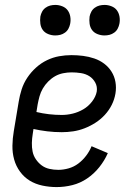

<svg xmlns="http://www.w3.org/2000/svg" viewBox="-20 -752 540 780"><path d="M210 8Q181 8 152.5 2Q124 -4 101 -18Q78 -32 61.5 -54.5Q45 -77 37.5 -104Q30 -131 30.5 -160.5Q31 -190 36 -219L56 -339Q60 -364 68 -389Q76 -414 91 -436.5Q106 -459 126.5 -477.5Q147 -496 171 -507.5Q195 -519 220 -523.5Q245 -528 270 -528Q294 -528 317.5 -525Q341 -522 363 -514.5Q385 -507 403 -493.5Q421 -480 433 -461Q445 -442 449 -419Q453 -396 449 -372Q445 -348 434 -326Q423 -304 406 -285.5Q389 -267 368 -253.5Q347 -240 324 -231Q301 -222 277.5 -218.5Q254 -215 231 -215Q201 -215 172 -218.5Q143 -222 116 -228L113 -208Q110 -190 109.5 -171.5Q109 -153 112.5 -136Q116 -119 126 -104.5Q136 -90 149.5 -80Q163 -70 180.5 -66Q198 -62 217 -62Q237 -62 258.5 -68Q280 -74 298 -87.5Q316 -101 330 -119.5Q344 -138 352 -158L418 -130Q405 -100 383.5 -73Q362 -46 334 -27Q306 -8 274 0Q242 8 210 8ZM231 -285Q253 -285 275.5 -290.5Q298 -296 318.5 -308Q339 -320 354 -339.5Q369 -359 373 -380Q376 -400 367 -416.5Q358 -433 343 -442.5Q328 -452 309 -455Q290 -458 271 -458Q254 -458 236.5 -454.5Q219 -451 204 -442.5Q189 -434 176 -421Q163 -408 154 -392.5Q145 -377 140.5 -360.5Q136 -344 133 -328L128 -297Q153 -291 179 -288Q205 -285 231 -285ZM404 -608Q390 -608 376 -613.5Q362 -619 354 -630Q346 -641 344 -655.5Q342 -670 344 -685Q346 -695 351 -704.5Q356 -714 365 -720.5Q374 -727 384 -729.5Q394 -732 405 -732Q419 -732 433 -726.5Q447 -721 455 -710Q463 -699 465.5 -684.5Q468 -670 465 -655Q463 -645 458 -635.5Q453 -626 444 -619.5Q435 -613 425 -610.5Q415 -608 404 -608ZM204 -608Q190 -608 176 -613.5Q162 -619 154 -630Q146 -641 144 -655.5Q142 -670 144 -685Q146 -695 151 -704.5Q156 -714 165 -720.5Q174 -727 184 -729.5Q194 -732 205 -732Q219 -732 233 -726.5Q247 -721 255 -710Q263 -699 265.5 -684.5Q268 -670 265 -655Q263 -645 258 -635.5Q253 -626 244 -619.5Q235 -613 225 -610.5Q215 -608 204 -608Z"/></svg>

Font: Iosevka Fixed
Style: Italic
Weight: 400
Italic angle: -9°
Monospace: yes
Designer: Belleve Invis
Foundry: Belleve Invis
Version: Version 33.2.4